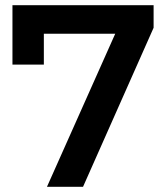

<svg xmlns="http://www.w3.org/2000/svg" viewBox="-20 -720 648 740"><path d="M161 0 450 -648 484 -590H87L149 -653V-471H28V-700H572V-613L300 0Z"/></svg>

Font: MOST Montserrat SemiBold
Style: Regular
Weight: 600
Designer: Julieta Ulanovsky
Foundry: Julieta Ulanovsky
Version: Version 8.000;March 11, 2024;FontCreator 15.0.0.2926 64-bit